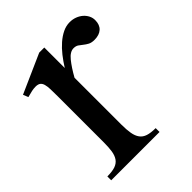

<svg xmlns="http://www.w3.org/2000/svg" viewBox="-142 -553 638 638"><g transform="rotate(-45 176.5 -234.5)"><path d="M85.9 -323.2Q85.9 -342.8 85.4 -356.7Q85 -370.6 82.3 -379.9Q79.6 -389.2 73.5 -393.6Q67.4 -397.9 56.2 -397.9Q48.3 -397.9 38.6 -396Q28.8 -394 15.1 -390.1L7.8 -408.2L145 -469.2H168.9V-373Q181.2 -392.6 194.8 -409.9Q208.5 -427.2 223.6 -440.4Q238.8 -453.6 254.9 -461.4Q271 -469.2 288.1 -469.2Q301.8 -469.2 313.5 -464.8Q325.2 -460.4 334 -452.9Q342.8 -445.3 347.9 -435.3Q353 -425.3 353 -414.1Q353 -392.1 340.3 -380.6Q327.6 -369.1 305.2 -369.1Q291 -369.1 282.5 -373.8Q273.9 -378.4 267.1 -384Q260.3 -389.6 253.4 -394.3Q246.6 -398.9 235.8 -398.9Q219.2 -398.9 202.6 -378.4Q186 -357.9 168.9 -327.1V-106.9Q168.9 -82.5 171.9 -65.7Q174.8 -48.8 182.6 -38.1Q190.4 -27.3 204.6 -22.7Q218.8 -18.1 241.2 -18.1V0H14.2V-18.1Q37.1 -18.1 51.3 -22.9Q65.4 -27.8 73 -38.6Q80.6 -49.3 83.3 -66.2Q85.9 -83 85.9 -106.9Z"/></g></svg>

Font: Chandrasa
Style: Regular
Weight: 400
Designer: R.S. Wihananto
Foundry: R.S. Wihananto
Version: Version 2.0.1